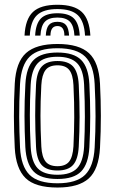

<svg xmlns="http://www.w3.org/2000/svg" viewBox="-20 -798 494 826"><path d="M227.2 8.8Q131.2 8.8 89.8 -32Q48.2 -72.8 43.5 -162Q40 -232.2 39.8 -298Q39.5 -363.8 43.5 -438.5Q48.5 -530.8 92 -569.8Q135.5 -608.8 227.2 -608.8Q320.5 -608.8 363 -569.1Q405.5 -529.5 410.2 -438.2Q413.8 -368 413.9 -300.5Q414 -233 410.2 -162Q405 -69.5 361.9 -30.4Q318.8 8.8 227.2 8.8ZM227.2 -9.5Q309 -9.5 345.9 -45.6Q382.8 -81.8 387.2 -163.2Q391 -232.8 391 -297.9Q391 -363 387.2 -437Q383.2 -518 346.6 -554.2Q310 -590.5 227.2 -590.5Q145.5 -590.5 108.2 -554.8Q71 -519 66.2 -437Q62.2 -357 62.6 -294.2Q63 -231.5 66.2 -163.2Q70.5 -82.2 107.2 -45.9Q144 -9.5 227.2 -9.5ZM227.2 -28Q155 -28 124 -60.8Q93 -93.5 89 -165Q85.5 -235.5 85.4 -298.9Q85.2 -362.2 89.2 -435.8Q93.2 -509.5 125.6 -540.8Q158 -572 227.2 -572Q297.5 -572 329.1 -540.1Q360.8 -508.2 364.5 -436.2Q368.2 -361 368.2 -298.4Q368.2 -235.8 364.5 -164.5Q360.5 -92.8 329.1 -60.4Q297.8 -28 227.2 -28ZM227.2 -46.2Q285 -46.2 311.5 -74.1Q338 -102 341.8 -166.8Q345 -232 345.1 -295.1Q345.2 -358.2 341.8 -434Q338.5 -499.2 311.4 -526.5Q284.2 -553.8 227.2 -553.8Q167.2 -553.8 141.4 -525Q115.5 -496.2 112 -433.8Q108.5 -366.8 108.4 -303.2Q108.2 -239.8 112 -165.8Q115.5 -102 142 -74.1Q168.5 -46.2 227.2 -46.2ZM227.2 -64.5Q180.8 -64.5 159.2 -88.2Q137.8 -112 135 -166.5Q131.5 -237.5 131.4 -300Q131.2 -362.5 135 -433Q138 -488.5 159.8 -512Q181.5 -535.5 227.2 -535.5Q273.2 -535.5 294.6 -511.8Q316 -488 318.8 -433.2Q322.5 -356.8 322.4 -294.1Q322.2 -231.5 318.8 -167.5Q315.8 -112.5 294.5 -88.5Q273.2 -64.5 227.2 -64.5ZM227.2 -83Q261.8 -83 277.5 -103Q293.2 -123 296 -168.5Q299 -231.5 299.4 -292.5Q299.8 -353.5 296 -432.2Q293.8 -476.8 278 -496.9Q262.2 -517 227.2 -517Q191.2 -517 175.8 -496.4Q160.2 -475.8 157.8 -432Q154 -359.5 154.1 -299.6Q154.2 -239.8 157.8 -167.5Q160.2 -123.5 176 -103.2Q191.8 -83 227.2 -83ZM227 -777.5Q154.5 -777.5 121.8 -746.6Q89 -715.8 85.5 -644.8H108.2Q111.2 -706 138.9 -732.5Q166.5 -759 227 -759Q287.5 -759 315 -732.5Q342.5 -706 345.8 -644.8H368.8Q364.8 -715.8 331.9 -746.6Q299 -777.5 227 -777.5ZM227 -741Q178.2 -741 156 -718.6Q133.8 -696.2 131.2 -644.8H154Q156 -686.2 173 -704.4Q190 -722.5 227 -722.5Q264 -722.5 281 -704.4Q298 -686.2 300.2 -644.8H323Q320.2 -696.2 298 -718.6Q275.8 -741 227 -741ZM227 -704.2Q201.8 -704.2 190.1 -690.4Q178.5 -676.5 177 -644.8H197Q197.2 -686 227 -686Q257.2 -686 257 -644.8H277.2Q275.5 -676.5 263.9 -690.4Q252.2 -704.2 227 -704.2Z"/></svg>

Font: Big Shoulders Inline Text
Style: Bold
Weight: 700
Designer: Patric King
Foundry: XO Type Co
Version: Version 1.000